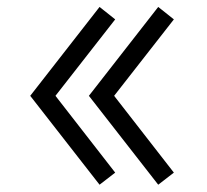

<svg xmlns="http://www.w3.org/2000/svg" viewBox="-20 -548 582 540"><path d="M304 -62.5 136 -278.5 304 -493.5 260 -528.5 65 -278.5 260 -28.5ZM469 -62.5 301 -278.5 469 -493.5 425 -528.5 230 -278.5 425 -28.5Z"/></svg>

Font: Spartan
Style: Regular
Weight: 400
Designer: Matt Bailey, Mirko Velimirovic
Foundry: Matt Bailey
Version: Version 1.003